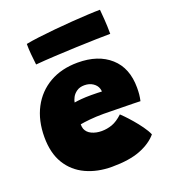

<svg xmlns="http://www.w3.org/2000/svg" viewBox="-136 -837 835 944"><g transform="rotate(-20 281.0 -365.0)"><path d="M526.5 -75Q494.5 -37 436.8 -14.5Q379 8 288.5 8Q212.5 8 152.8 -19.8Q93 -47.5 59 -103Q25 -158.5 25 -242.5Q25 -329.5 59.2 -394.5Q93.5 -459.5 156 -495.5Q218.5 -531.5 303.5 -531.5Q410.5 -531.5 473.5 -475.2Q536.5 -419 536.5 -316Q536.5 -296 535 -280.8Q533.5 -265.5 529.5 -247.5Q521.5 -248 494.2 -248.5Q467 -249 433.8 -249.5Q400.5 -250 373 -250.5Q345.5 -251 337 -251Q298.5 -251 265.8 -247.8Q233 -244.5 214.5 -241Q214.5 -227 218 -217Q226 -196 249 -185.2Q272 -174.5 301 -174.5Q329 -174.5 355.8 -184Q382.5 -193.5 412 -221Q415 -218.5 429.8 -203.5Q444.5 -188.5 463.5 -166.5Q482.5 -144.5 500 -120.2Q517.5 -96 526.5 -75ZM223 -352Q237 -354.5 259.5 -356.5Q282 -358.5 312.5 -358.5Q330 -358.5 345.5 -358Q361 -357.5 367.5 -357Q367.5 -363.5 365 -372Q359.5 -390.5 341 -403Q322.5 -415.5 296.5 -415.5Q272 -415.5 256 -404.2Q240 -393 232.2 -378Q224.5 -363 223 -352ZM503 -609.5Q477 -609.5 429.8 -608.2Q382.5 -607 325.2 -604.8Q268 -602.5 211 -599.5Q154 -596.5 109 -592.5Q105.5 -621.5 103 -648.5Q100.5 -675.5 100.5 -703Q127.5 -708.5 168 -713.5Q208.5 -718.5 255.2 -723Q302 -727.5 348.2 -730.8Q394.5 -734 433.2 -736Q472 -738 496 -738Q497.5 -723.5 500.2 -686.8Q503 -650 503 -609.5Z"/></g></svg>

Font: Grandstander Black
Style: Regular
Weight: 900
Designer: Tyler Finck
Foundry: Etcetera Type Co
Version: Version 1.200; ttfautohint (v1.8.3)